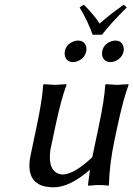

<svg xmlns="http://www.w3.org/2000/svg" viewBox="-20 -793 571 823"><path d="M377 -644Q357.9 -699.7 321.3 -761.2L339.8 -772.9Q386.2 -725.1 407.2 -691.9Q446.3 -727.5 510.7 -772.9L523.4 -761.2Q455.1 -693.4 417 -644ZM257.8 -573.2Q264.2 -603.5 294.9 -615.2Q304.2 -619.1 313.5 -619.1Q341.8 -619.1 349.6 -592.8Q352.1 -582.5 349.6 -573.2Q343.3 -543 312.5 -530.8Q303.2 -526.9 293.9 -526.9Q265.6 -526.9 258.3 -553.2Q255.9 -563.5 257.8 -573.2ZM418 -573.2Q424.3 -603.5 455.1 -615.2Q464.4 -619.1 473.6 -619.1Q502 -619.1 509.3 -592.8Q511.7 -582.5 509.8 -573.2Q503.4 -543 472.7 -530.8Q463.4 -526.9 454.1 -526.9Q425.8 -526.9 418.5 -553.2Q416 -563.5 418 -573.2ZM363.8 -64Q278.3 9.8 210 9.8Q105 9.8 106 -85.4Q106.4 -105 110.8 -126L136.7 -249Q161.6 -366.2 165 -429.2L168 -432.1Q169.9 -432.1 215.3 -429.2L264.6 -432.1L265.1 -429.2Q242.2 -368.7 216.8 -249L195.8 -149.9Q183.1 -51.3 247.6 -44.9Q297.4 -45.4 375.5 -119.1L402.8 -249Q427.7 -366.2 431.2 -429.2L433.6 -432.1Q435.5 -432.1 481 -429.2L530.8 -432.1L531.2 -429.2Q508.3 -368.7 482.9 -249L470.7 -191.9Q449.2 -90.3 446.8 0L444.3 2.9Q425.3 0 400.4 0Q388.2 0 365.2 2.9Q356.4 2.9 356.9 0L365.7 -64Z"/></svg>

Font: Linux Biolinum Capitals O
Style: Italic Samll Caps
Weight: 400
Italic angle: -12°
Designer: Philipp H. Poll
Foundry: Philipp H. Poll
Version: Version 0.6.2